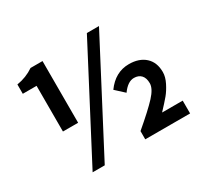

<svg xmlns="http://www.w3.org/2000/svg" viewBox="-156 -967 1260 1194"><g transform="rotate(-30 474.0 -370.0)"><path d="M157 -298V-626H58V-693Q126 -704 180 -741H266V-298ZM190 14 592 -754H679L277 14ZM576 0V-59Q682 -149 728.5 -199.5Q775 -250 775 -288Q775 -326 756.5 -346Q738 -366 705 -366Q661 -366 620 -309L558 -366Q623 -456 721 -456Q794 -456 837 -417Q880 -378 880 -308Q880 -273 860 -233.5Q840 -194 817.5 -167Q795 -140 750 -92H898V0Z"/></g></svg>

Font: Swei Fan Sans CJK TC
Style: Bold
Weight: 700
Version: Version 2.130